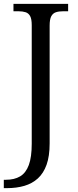

<svg xmlns="http://www.w3.org/2000/svg" viewBox="-24 -734 405 994"><path d="M-4.3 240V196.7H6.3Q50.7 196.7 80.3 179Q110 161.3 125.2 120.3Q140.3 79.3 140.3 9.7V-604Q140.3 -635.3 132 -650.7Q123.7 -666 108.2 -670.8Q92.7 -675.7 71.3 -675.7H45.7V-714H328.7V-675.7H302.7Q280.7 -675.7 265.2 -670.5Q249.7 -665.3 241.3 -649.7Q233 -634 233 -601V8.7Q233 74.3 217.2 118.7Q201.3 163 172 189.7Q142.7 216.3 102 228.2Q61.3 240 12.3 240Z"/></svg>

Font: Noto Serif Hentaigana ExtraLight
Style: Regular
Weight: 200
Designer: Kazuhiro Yamada
Foundry: nipponia
Version: Version 1.000